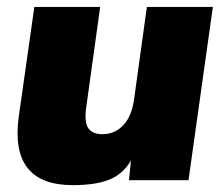

<svg xmlns="http://www.w3.org/2000/svg" viewBox="-20 -520 646 554"><path d="M189.9 14.2Q6.8 14.2 34.2 -184.1L79.1 -500H269L229 -211.9Q222.7 -168.5 234.4 -150.6Q246.1 -132.8 275.9 -132.8Q311 -132.8 335.7 -158.7Q360.4 -184.6 367.2 -235.8L403.8 -500H594.2L523.9 0H352.1L357.9 -57.1Q335.9 -18.6 296.6 -2.2Q257.3 14.2 189.9 14.2Z"/></svg>

Font: Human Sans Black
Style: Italic
Weight: 800
Italic angle: -8°
Designer: Tim Radville
Foundry: Continuum
Version: Version 1.000;FEAKit 1.0